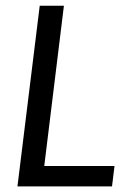

<svg xmlns="http://www.w3.org/2000/svg" viewBox="-20 -662 460 682"><path d="M137.2 -72.3H386.7L377.9 0H42L121.1 -641.6H207Z"/></svg>

Font: Carlito
Style: Italic
Weight: 400
Italic angle: -7°
Designer: Lukasz Dziedzic
Foundry: tyPoland Lukasz Dziedzic
Version: Version 1.104